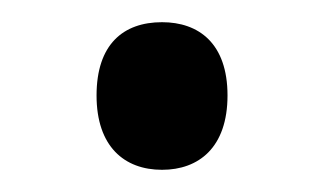

<svg xmlns="http://www.w3.org/2000/svg" viewBox="-20 -439 293 173"><path d="M67 -353C67 -307 92 -286 126 -286C159 -286 185 -306 185 -353C185 -400 159 -419 126 -419C91 -419 67 -399 67 -353Z"/></svg>

Font: Noto Sans Armenian SemiCondensed
Style: Regular
Weight: 400
Width: 4
Designer: Monotype Design Team
Foundry: Monotype Imaging Inc.
Version: Version 2.008